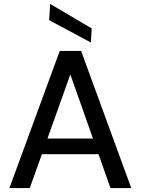

<svg xmlns="http://www.w3.org/2000/svg" viewBox="-20 -960 718 980"><path d="M28 0 285 -700H394L650 0H544L339 -580L132 0ZM144 -173 172 -253H501L528 -173ZM444 -743 231 -857 236 -940 448 -815Z"/></svg>

Font: DM Sans 20pt Medium
Style: Regular
Weight: 500
Version: Version 4.004;gftools[0.9.30]